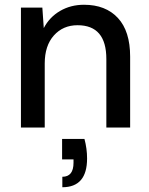

<svg xmlns="http://www.w3.org/2000/svg" viewBox="-20 -536 627 807"><path d="M68 0V-504H158L164 -418Q188 -464 232.5 -490Q277 -516 333 -516Q424 -516 475.5 -460.5Q527 -405 527 -298V0H427V-288Q427 -430 306 -430Q245 -430 206.5 -387Q168 -344 168 -269V0ZM242 207Q289 207 289 148V134H241V48H335Q346 89 346 130Q346 251 242 251Z"/></svg>

Font: AWOL-DM Medium
Style: Regular
Weight: 500
Designer: Colophon Foundry, Jonny Pinhorn, Mikhail Sharanda
Foundry: Colophon Foundry
Version: Version 1.000;Glyphs 3.2.3 (3260)